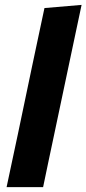

<svg xmlns="http://www.w3.org/2000/svg" viewBox="-20 -766 354 786"><path d="M7 0Q18.5 -53 29 -103.5Q39.5 -154 53 -216L111 -493Q124 -554 136.5 -613.2Q149 -672.5 162 -733L314 -746Q301.5 -687 288.2 -624.5Q275 -562 260.5 -493.5L202 -216.5Q188.5 -153 178 -103.2Q167.5 -53.5 156.5 0Z"/></svg>

Font: Commissioner
Style: Bold Italic
Weight: 700
Italic angle: -12°
Designer: Kostas Bartsokas
Foundry: Kostas Bartsokas
Version: Version 1.000; ttfautohint (v1.8.3)